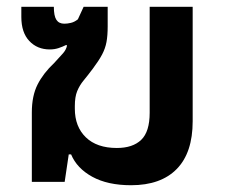

<svg xmlns="http://www.w3.org/2000/svg" viewBox="-20 -537 664 567"><path d="M367 10Q298 10 252.5 -15Q207 -40 190 -81H183L171 0H74V-205Q74 -254 91 -287.5Q108 -321 140 -351Q156 -368 166 -379.5Q176 -391 178 -403L175 -404Q165 -399 153 -395Q141 -391 127 -391Q90 -391 66.5 -416Q43 -441 43 -487V-517H139Q139 -490 146.5 -478.5Q154 -467 170 -467Q179 -467 189.5 -469.5Q200 -472 210 -480L227 -517H298V-459Q298 -432 294.5 -413Q291 -394 281.5 -376Q272 -358 254 -334Q239 -314 227 -299.5Q215 -285 208 -268Q201 -251 201 -224V-216Q201 -163 233.5 -131.5Q266 -100 325 -100Q372 -100 397 -124Q422 -148 422 -204V-517H549V-179Q549 -86 502 -38Q455 10 367 10Z"/></svg>

Font: Noto Sans Thai UI SemBd
Style: Regular
Weight: 600
Designer: Monotype Design Team
Foundry: Monotype Imaging Inc.
Version: Version 2.000;GOOG;noto-source:20170915:90ef993387c0